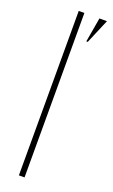

<svg xmlns="http://www.w3.org/2000/svg" viewBox="-140 -733 453 767"><g transform="rotate(20 86.5 -349.5)"><path d="M53 -699H77V0H53ZM129 -595H123L141 -699H173Z"/></g></svg>

Font: Moniqa Thin Display
Style: Regular
Weight: 100
Designer: Rajesh Rajput
Foundry: Rajesh Rajput
Version: Version 1.000